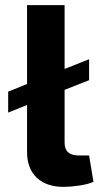

<svg xmlns="http://www.w3.org/2000/svg" viewBox="-20 -720 398 752"><path d="M329 -111H289C252 -111 233 -127 233 -161V-368L329 -406V-488L233 -450V-700H86V-391L12 -361V-279L86 -309V-124C86 -37 141 12 229 12C260 12 321 5 346 -8Z"/></svg>

Font: SnT
Style: Bold
Weight: 700
Designer: Natanael Gama
Version: Version 1.001;PS 001.001;hotconv 1.0.70;makeotf.lib2.5.58329